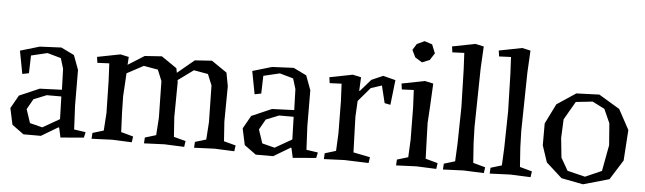

<svg xmlns="http://www.w3.org/2000/svg" viewBox="-48 -939 3835 1142"><g transform="rotate(5 1869.0 -368.0)"><path d="M409 -182 416 -41 485 -31 478 2 339 14 326 -45H321L222 14H118L48 -37L27 -135L71 -213L191 -265L323 -270L319 -395L300 -457L219 -480L122 -457L119 -351L80 -343L54 -480L169 -514L298 -520L376 -482L408 -396ZM151 -56 226 -37 327 -95 323 -230H236L159 -199L124 -137Z M1011 -49 1082 -30 1077 5 959 0 837 5 839 -30 905 -50 912 -155 908 -373 881 -439 796 -454 697 -401 695 -363 689 -263 691 -166 696 -50 769 -30 764 5 646 0 524 5 526 -30 592 -50 599 -155 595 -347 590 -451 519 -448 514 -483 652 -510 702 -499 699 -452 796 -513 898 -520 990 -457 995 -430 1095 -513 1197 -520 1289 -457 1304 -377 1302 -166 1310 -49 1381 -30 1376 5 1258 0 1136 5 1138 -30 1204 -50 1211 -155 1207 -373 1180 -439 1095 -454 1003 -387 1005 -377 1003 -166Z M1796 -182 1803 -41 1872 -31 1865 2 1726 14 1713 -45H1708L1609 14H1505L1435 -37L1414 -135L1458 -213L1578 -265L1710 -270L1706 -395L1687 -457L1606 -480L1509 -457L1506 -351L1467 -343L1441 -480L1556 -514L1685 -520L1763 -482L1795 -396ZM1538 -56 1613 -37 1714 -95 1710 -230H1623L1546 -199L1511 -137Z M2085 -418H2089L2151 -489L2219 -519L2294 -500L2277 -351L2242 -358L2217 -461L2152 -440L2081 -357L2076 -263L2079 -166L2083 -50L2183 -30L2178 5L2033 0L1911 5L1913 -30L1979 -50L1984 -155L1982 -347L1977 -451L1906 -448L1901 -483L2039 -510L2089 -499Z M2513 -363 2507 -263 2510 -166 2514 -50 2587 -30 2582 5 2464 0 2342 5 2344 -30 2410 -50 2415 -155 2413 -347 2408 -451 2337 -448 2332 -483 2470 -510 2520 -499ZM2402 -725 2447 -746 2493 -731 2514 -679 2487 -637 2442 -619 2400 -645 2379 -688Z M2622 5 2624 -30 2690 -50 2695 -155 2699 -374 2693 -597 2688 -697 2617 -694 2612 -729 2750 -756 2800 -745 2793 -613 2787 -263 2790 -166 2798 -50 2871 -30 2866 5 2744 0Z M2901 5 2903 -30 2969 -50 2974 -155 2978 -374 2972 -597 2967 -697 2896 -694 2891 -729 3029 -756 3079 -745 3072 -613 3066 -263 3069 -166 3077 -50 3150 -30 3145 5 3023 0Z M3201 -190V-321L3260 -440L3373 -515L3510 -520L3635 -445L3700 -325L3688 -142L3614 -24L3459 20L3329 -5L3234 -91ZM3311 -355 3306 -243 3318 -127 3361 -52 3467 -26 3565 -69 3594 -225 3584 -355 3547 -438 3474 -475 3374 -464Z"/></g></svg>

Font: Alike Angular
Style: Regular
Weight: 400
Designer: Sveta Sebyakina
Foundry: Cyreal (www.cyreal.org)
Version: Version 1.300; ttfautohint (v1.8.4.7-5d5b)